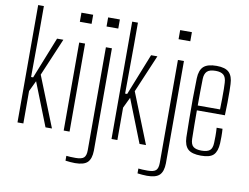

<svg xmlns="http://www.w3.org/2000/svg" viewBox="-99 -944 1673 1289"><g transform="rotate(10 737.5 -299.0)"><path d="M60 0V-800H99V-643L97 -319V-316H111L224 -600H267L158 -343L295 0H251L135 -294L100 -221V0Z M355 -738V-800H435V-738ZM375 0V-600H415V0Z M537 -738V-800H617V-738ZM422 197V164Q446 167 485 167Q526 167 541.5 153Q557 139 557 102V-600H598V98Q597 153 572.5 177.5Q548 202 487 202Q475 202 455 200.5Q435 199 422 197Z M701 0V-800H740V-643L738 -319V-316H752L865 -600H908L799 -343L936 0H892L776 -294L741 -221V0Z M1028 -738V-800H1108V-738ZM913 197V164Q937 167 976 167Q1017 167 1032.5 153Q1048 139 1048 102V-600H1089V98Q1088 153 1063.5 177.5Q1039 202 978 202Q966 202 946 200.5Q926 199 913 197Z M1383 -197H1423Q1425 -174 1425 -144Q1425 -114 1424 -98Q1421 -43 1397 -18.5Q1373 6 1311 6Q1249 6 1222.5 -18.5Q1196 -43 1194 -98Q1193 -155 1192 -222.5Q1191 -290 1191.5 -361.5Q1192 -433 1194 -501Q1196 -557 1223 -581.5Q1250 -606 1311 -606Q1371 -606 1396.5 -580.5Q1422 -555 1424 -502Q1425 -491 1425.5 -456Q1426 -421 1425.5 -376Q1425 -331 1423 -289H1232Q1232 -241 1232.5 -192Q1233 -143 1234 -95Q1235 -57 1253 -42.5Q1271 -28 1309 -28Q1348 -28 1365.5 -42.5Q1383 -57 1384 -95Q1385 -110 1385 -139.5Q1385 -169 1383 -197ZM1311 -572Q1269 -572 1252 -555Q1235 -538 1234 -504Q1233 -461 1232.5 -415.5Q1232 -370 1232 -322H1384Q1385 -358 1385.5 -395Q1386 -432 1385.5 -462Q1385 -492 1384 -504Q1382 -542 1364 -557Q1346 -572 1311 -572Z"/></g></svg>

Font: Big Shoulders Text Thin
Style: Regular
Weight: 100
Designer: Patric King
Foundry: XO Type Co
Version: Version 1.000; ttfautohint (v1.8.2)